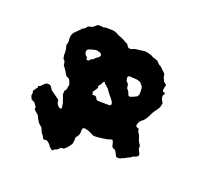

<svg xmlns="http://www.w3.org/2000/svg" viewBox="-129 -822 1077 1034"><g transform="rotate(-20 409.5 -305.0)"><path d="M501 64Q497 68 493.5 69Q490 70 485 69Q483 69 479.5 68Q476 67 474 66Q470 64 467.5 62.5Q465 61 461 62Q453 63 444 60Q435 57 427 56Q419 56 412 52Q405 48 397 49Q392 46 387 42Q382 38 379 32Q381 24 383 15.5Q385 7 386 -2Q385 -7 382.5 -12Q380 -17 378 -22Q381 -33 386.5 -41.5Q392 -50 392 -61Q386 -65 380 -67Q374 -69 368 -72Q363 -75 357 -78.5Q351 -82 346 -85Q334 -93 323 -100Q312 -107 302 -117Q295 -134 290 -144.5Q285 -155 275 -167Q267 -176 258 -171Q248 -159 242 -153.5Q236 -148 229 -145.5Q222 -143 207 -139Q198 -124 181 -113Q168 -109 155 -106.5Q142 -104 128 -106Q125 -108 122.5 -110.5Q120 -113 117 -114Q116 -114 115 -114.5Q114 -115 112 -115Q108 -114 104 -114Q100 -114 95 -113Q88 -117 81 -118Q77 -119 73 -117.5Q69 -116 66 -120Q64 -128 62.5 -137Q61 -146 64 -154Q63 -159 62 -165Q61 -171 59 -178Q55 -181 51 -184Q47 -187 43 -191Q45 -199 46.5 -207.5Q48 -216 47 -224Q47 -231 51 -239Q52 -243 53 -247Q54 -251 55 -254Q54 -261 53 -267.5Q52 -274 51 -281Q51 -286 53 -292Q53 -302 56.5 -310Q60 -318 59 -328Q55 -341 55 -359Q55 -361 57.5 -362.5Q60 -364 62 -365Q64 -365 64 -367Q63 -377 66 -392Q64 -397 62 -402.5Q60 -408 57 -414Q59 -419 60 -423Q61 -427 62 -432Q66 -437 72 -441.5Q78 -446 78 -454Q83 -456 86.5 -457Q90 -458 94 -459Q98 -461 102 -461Q106 -461 109 -461Q111 -464 112.5 -466.5Q114 -469 115 -470Q117 -468 123 -466Q130 -466 137.5 -466.5Q145 -467 152 -468Q169 -468 177 -452Q178 -451 178 -448.5Q178 -446 179 -444Q178 -440 177.5 -434Q177 -428 176 -423Q184 -395 191 -363Q190 -359 187 -355Q184 -351 182 -347Q178 -334 182 -321Q184 -314 191 -313Q196 -315 199 -322Q202 -327 204.5 -331Q207 -335 209 -339Q214 -350 217.5 -360.5Q221 -371 225 -382Q228 -384 231 -388Q234 -392 238 -396Q242 -398 245.5 -398.5Q249 -399 253 -400Q259 -405 264.5 -410Q270 -415 276 -420Q278 -427 280.5 -434Q283 -441 284 -446Q284 -454 281 -458Q278 -462 276 -466Q278 -481 280.5 -496.5Q283 -512 283 -528Q285 -530 287.5 -533.5Q290 -537 291 -541Q295 -545 294.5 -549.5Q294 -554 293 -560Q297 -566 300 -572.5Q303 -579 308 -584Q317 -593 323 -604Q329 -615 334 -626Q347 -632 355 -644Q363 -656 374 -666L391 -673Q402 -674 413.5 -675Q425 -676 436 -677Q438 -678 441.5 -678.5Q445 -679 448 -677Q462 -674 476 -679Q483 -676 488.5 -673.5Q494 -671 501 -668H516Q520 -669 523 -668H526Q533 -668 537 -662Q540 -660 543 -657.5Q546 -655 549 -651Q554 -644 561 -642Q564 -642 567 -639Q580 -628 593 -616Q606 -604 612 -587Q614 -577 619 -572Q627 -559 632 -545Q637 -531 643 -518L641 -500Q646 -487 656 -484Q671 -481 683.5 -472Q696 -463 710 -455Q721 -449 729.5 -438Q738 -427 745 -415Q747 -405 753.5 -396.5Q760 -388 765 -378Q765 -371 765.5 -363Q766 -355 769 -347Q771 -345 771.5 -341.5Q772 -338 772 -335Q773 -326 774 -317.5Q775 -309 776 -299Q774 -295 771 -290.5Q768 -286 766 -281Q765 -276 763.5 -270Q762 -264 760 -259Q761 -255 762 -250Q763 -245 764 -240Q763 -239 762 -237.5Q761 -236 760 -235Q757 -233 753.5 -231Q750 -229 747 -225Q739 -221 737 -214Q736 -209 739.5 -206Q743 -203 743 -198Q740 -195 739 -195Q729 -194 724 -187.5Q719 -181 716 -171Q715 -164 713 -153Q709 -149 704.5 -146Q700 -143 695 -139Q689 -135 677 -132Q657 -128 644 -123Q631 -118 612 -109Q596 -103 581 -103Q560 -106 544 -93Q540 -91 538 -86.5Q536 -82 541 -75Q542 -73 542.5 -72Q543 -71 544 -69Q545 -65 541.5 -61.5Q538 -58 537 -53Q536 -49 536 -43.5Q536 -38 534 -33Q533 -28 531 -24Q529 -20 527 -15Q526 -11 524.5 -7.5Q523 -4 522 0Q521 5 521 10Q521 15 520 20Q517 23 514 27Q511 31 508 35Q507 42 505 49.5Q503 57 501 64ZM489 -526Q485 -531 482 -536Q479 -541 474 -545Q467 -549 460 -552Q453 -555 447 -558Q444 -560 440 -560.5Q436 -561 432 -562Q428 -562 425 -561Q413 -552 413 -537Q413 -533 413.5 -530.5Q414 -528 415 -524L408 -514Q413 -508 414.5 -506.5Q416 -505 421 -506Q424 -507 430 -507H434Q442 -502 452 -504.5Q462 -507 470 -504Q474 -503 477 -504L488 -507Q491 -512 491 -517Q491 -522 489 -526ZM461 -314Q462 -319 462.5 -325Q463 -331 461 -336Q461 -341 460 -346.5Q459 -352 457 -358Q460 -364 459.5 -365.5Q459 -367 454 -370L437 -363Q433 -362 428.5 -361Q424 -360 420 -359Q418 -356 417 -354Q416 -352 414 -350Q407 -347 398 -344.5Q389 -342 381 -340Q379 -336 377.5 -332.5Q376 -329 374 -325Q376 -323 379.5 -320.5Q383 -318 385 -316Q388 -311 388 -306Q388 -301 386 -297Q384 -290 391 -283Q403 -273 415 -262.5Q427 -252 440 -241Q440 -241 441 -241Q442 -241 443 -240Q451 -237 454 -244Q458 -250 459 -256Q460 -262 460 -269Q460 -280 460 -291.5Q460 -303 461 -314ZM639 -279Q639 -284 638.5 -290Q638 -296 638 -302Q635 -307 632.5 -312Q630 -317 626 -321Q618 -328 611 -335.5Q604 -343 596 -350Q595 -350 594 -350.5Q593 -351 592 -351Q590 -353 586.5 -352Q583 -351 581 -348Q576 -342 572 -332Q572 -327 572.5 -323Q573 -319 573 -314Q568 -305 561 -294Q562 -287 561 -277.5Q560 -268 555 -259Q553 -249 562 -245Q577 -239 592 -236Q597 -234 602 -235.5Q607 -237 611 -239Q614 -243 617.5 -246Q621 -249 623 -253Q631 -262 636 -271Q637 -273 637.5 -274.5Q638 -276 639 -279Z"/></g></svg>

Font: Daruma Drop One
Style: Regular
Weight: 400
Designer: Maniackers Design
Version: Version 1.000